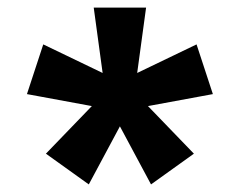

<svg xmlns="http://www.w3.org/2000/svg" viewBox="-20 -720 632 506"><path d="M498 -603 284 -500 308 -429 541 -472ZM491 -315 326 -486 266 -443 378 -234ZM214 -234 326 -443 266 -486 101 -315ZM51 -472 284 -429 308 -500 94 -603ZM227 -700 259 -465H333L365 -700Z"/></svg>

Font: Glinicke Jost Bold
Style: Bold
Weight: 700
Version: Version 3.710